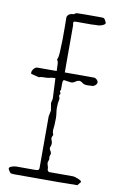

<svg xmlns="http://www.w3.org/2000/svg" viewBox="-81 -746 486 792"><g transform="rotate(10 161.5 -350.0)"><path d="M35 0Q23 0 20 -3Q17 -6 11 -16Q7 -24 18.5 -28.5Q30 -33 39 -33H122Q130 -34 132.5 -36Q135 -38 135 -45V-260L140 -285L135 -316L139 -335L135 -420Q123 -420 118.5 -419Q114 -418 108 -416.5Q102 -415 83 -415Q75 -415 67 -412L34 -420Q30 -428 37.5 -439Q45 -450 55 -450H135Q135 -467 134 -479.5Q133 -492 128 -497Q133 -503 134.5 -528Q136 -553 136.5 -584Q137 -615 136.5 -640.5Q136 -666 136 -673Q136 -680 141.5 -685.5Q147 -691 154 -692Q161 -693 163 -693Q165 -693 171 -698Q172 -699 180 -699.5Q188 -700 210.5 -700Q233 -700 276 -700Q287 -700 290 -698Q293 -696 299 -683Q303 -676 290 -670Q277 -664 261 -665Q254 -665 251.5 -664.5Q249 -664 243.5 -664Q238 -664 223.5 -664Q209 -664 178 -664Q166 -664 167.5 -657Q169 -650 169 -646V-450H291Q298 -450 304.5 -443Q311 -436 309 -430Q308 -425 302 -420Q296 -415 291 -415Q282 -414 269.5 -414Q257 -414 250 -419Q239 -428 231 -426Q223 -424 216.5 -419Q210 -414 201 -414Q194 -415 187 -416Q180 -417 174 -418Q168 -419 167 -412Q166 -408 166 -399.5Q166 -391 166 -378Q166 -374 163.5 -372.5Q161 -371 166 -363Q168 -360 164.5 -356.5Q161 -353 165 -344Q167 -340 165.5 -333.5Q164 -327 163 -320Q161 -296 164 -279.5Q167 -263 165 -230Q164 -220 163 -209.5Q162 -199 167 -188Q167 -188 163.5 -180.5Q160 -173 164 -165Q170 -152 164 -138Q160 -131 166.5 -121.5Q173 -112 169 -104Q166 -97 167.5 -91Q169 -85 166 -79Q162 -71 166 -61Q170 -51 169 -42Q170 -40 172.5 -37Q175 -34 177 -34Q204 -34 212 -34Q220 -34 223 -34Q226 -34 236 -34Q246 -34 276 -34Q284 -34 299.5 -27.5Q315 -21 313 -16L301 -1Q270 -1 254 -0.5Q238 0 225 0Q212 0 192.5 0Q173 0 136.5 0Q100 0 35 0Z"/></g></svg>

Font: Sankofa Display
Style: Regular
Weight: 400
Designer: Batsirai Madzonga
Foundry: Batsirai Madzonga
Version: Version 1.000; ttfautohint (v1.8.4.7-5d5b)